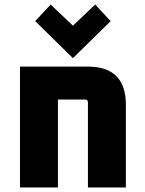

<svg xmlns="http://www.w3.org/2000/svg" viewBox="-20 -825 638 845"><path d="M68 0V-532H366Q534 -532 534 -364V0H367V-374Q367 -387 354 -387H235V0ZM135 -732 203 -805 301 -712 399 -805 467 -732 301 -569Z"/></svg>

Font: Oxanium ExtraBold
Style: Regular
Weight: 800
Designer: Severin Meyer
Version: Version 2.000